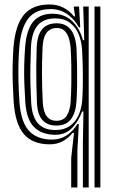

<svg xmlns="http://www.w3.org/2000/svg" viewBox="-20 -629 508 849"><path d="M294.8 200V69.8L307.2 -41.5H301.2Q281.2 -17 256.4 -3.9Q231.5 9.2 200 9.2Q125.8 9.2 86.8 -34.6Q47.8 -78.5 40.5 -177.2Q37.8 -221.5 36.4 -261.5Q35 -301.5 35.9 -340.2Q36.8 -379 39.5 -419.5Q47.8 -518.8 86 -564Q124.2 -609.2 198.2 -609.2Q232.8 -609.2 259.8 -595.5Q286.8 -581.8 307 -556.5H312L306.5 -594.8V-600H329.5L334.8 -508.2H329Q309.2 -544 277.5 -566.4Q245.8 -588.8 204 -588.8Q137 -588.8 104.5 -546.5Q72 -504.2 65.2 -418.5Q62.2 -379.5 61.5 -340.9Q60.8 -302.2 61.9 -262Q63 -221.8 66 -177.5Q72.8 -87.8 108.9 -49.8Q145 -11.8 210 -11.8Q246.8 -11.8 275 -30.4Q303.2 -49 322.5 -80.8H328.5L322.2 37.5V200ZM346.5 200V4L349 -136H343Q326 -89.5 296.1 -60.6Q266.2 -31.8 220.5 -33Q161.5 -34.8 129.4 -68.4Q97.2 -102 91.8 -176.2Q89 -221.2 87.6 -261Q86.2 -300.8 87.1 -339.4Q88 -378 91 -419.5Q97.2 -497.8 126.6 -533Q156 -568.2 211.2 -568.2Q265.8 -568.2 299.6 -535.2Q333.5 -502.2 346.5 -451.5H352.5L348 -600H372.2V200ZM225 -54Q262.5 -54 287.8 -71.2Q313 -88.5 326.8 -118.2Q340.5 -148 343.5 -184.8Q345.8 -216.5 346.2 -252.1Q346.8 -287.8 346 -327.4Q345.2 -367 342.8 -410Q340.5 -448 327 -479.2Q313.5 -510.5 288.1 -529.1Q262.8 -547.8 224.5 -547.8Q173.2 -547.8 146.8 -517.2Q120.2 -486.8 116.8 -419.2Q115 -375.5 114.4 -336.1Q113.8 -296.8 114.6 -258Q115.5 -219.2 117.8 -177.5Q121 -114 147.4 -84Q173.8 -54 225 -54ZM228.8 -73.8Q189.2 -73.8 167.4 -98.4Q145.5 -123 143.2 -177.2Q141.8 -218.8 140.9 -259.1Q140 -299.5 140.4 -339.5Q140.8 -379.5 142.2 -419.2Q144.8 -474.5 166.8 -500.2Q188.8 -526 231 -526Q259.5 -526 278.2 -512.2Q297 -498.5 306.9 -472.6Q316.8 -446.8 318.5 -410Q320.2 -371 320.9 -332.5Q321.5 -294 321 -257Q320.5 -220 318.5 -185Q315.8 -133 294.9 -103.4Q274 -73.8 228.8 -73.8ZM228.8 -94.8Q261.5 -94.8 276 -118.8Q290.5 -142.8 292.8 -184.2Q294.8 -221.5 295.4 -259.9Q296 -298.2 295.4 -336.4Q294.8 -374.5 292.8 -410Q291 -439.8 284.1 -461Q277.2 -482.2 264.4 -493.8Q251.5 -505.2 231 -505.2Q202.8 -505.2 186.6 -484.9Q170.5 -464.5 168.2 -419.8Q165.5 -358.8 165.6 -301.6Q165.8 -244.5 169 -178Q171.5 -133.5 187.2 -114.1Q203 -94.8 228.8 -94.8ZM398 200V-600H423.8V200Z"/></svg>

Font: Big Shoulders Inline Display Thin ExtraBold
Style: Regular
Weight: 800
Version: Version 2.002